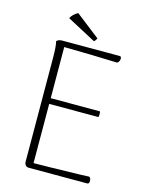

<svg xmlns="http://www.w3.org/2000/svg" viewBox="-126 -928 778 1006"><g transform="rotate(15 263.5 -425.0)"><path d="M458 -16Q458 0 447 0H130Q119 0 112.5 -7.5Q106 -15 106 -28L104 -592Q104 -651 97 -678Q107 -689 127 -689H438Q448 -689 448 -677Q448 -669 444 -661.5Q440 -654 434 -652Q300 -657 146 -659L147 -382H414Q416 -377 416 -366Q416 -356 414 -351H147L148 -30Q196 -30 401 -35Q433 -37 448 -37Q453 -35 455.5 -29Q458 -23 458 -16ZM171 -850 302 -748Q301 -744 296.5 -737.5Q292 -731 288 -729L132 -812Q143 -835 171 -850Z"/></g></svg>

Font: Arima Madurai ExtraLight
Style: Regular
Weight: 275
Designer: Joana Correia and Natanael Gama
Foundry: NDISCOVER
Version: Version 1.020